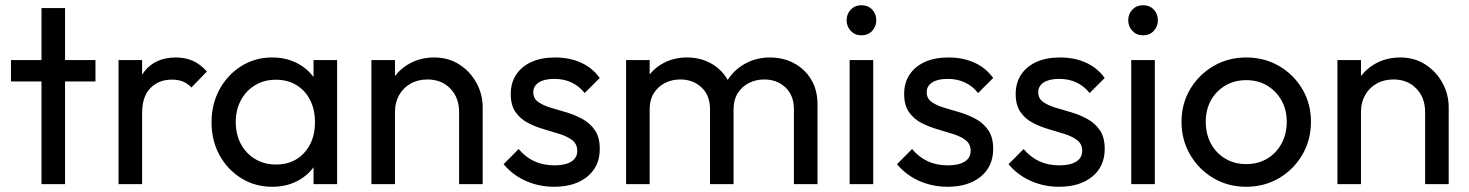

<svg xmlns="http://www.w3.org/2000/svg" viewBox="-20 -705 5622 735"><path d="M138.8 0V-674H229V0ZM22 -393.2V-475H345.5V-393.2Z M433.8 0V-475H524V0ZM524 -270.5 490.2 -286.2Q490.2 -376.5 532.2 -430.8Q574.2 -485 653.2 -485Q688.8 -485 717.9 -472.2Q747 -459.5 772 -431.2L712.8 -370Q697.8 -386.2 679.6 -393.2Q661.5 -400.2 637.8 -400.2Q588 -400.2 556 -368.1Q524 -336 524 -270.5Z M1022.2 10Q956.5 10 903.8 -22.6Q851 -55.2 820.4 -111.1Q789.8 -167 789.8 -236.5Q789.8 -306.8 820.4 -362.8Q851 -418.8 903.6 -451.9Q956.2 -485 1021.8 -485Q1076.2 -485 1118.8 -462.5Q1161.2 -440 1187.1 -400.2Q1213 -360.5 1215.8 -309V-166.2Q1212.8 -114.8 1187.2 -74.9Q1161.8 -35 1119.1 -12.5Q1076.5 10 1022.2 10ZM1036.8 -75.2Q1104 -75.2 1144.9 -120.4Q1185.8 -165.5 1185.8 -237.2Q1185.8 -285.5 1167.1 -322.1Q1148.5 -358.8 1114.9 -379.2Q1081.2 -399.8 1036.2 -399.8Q991.2 -399.8 956.8 -379Q922.2 -358.2 902.4 -321.6Q882.5 -285 882.5 -237.5Q882.5 -190 902.4 -153.4Q922.2 -116.8 957 -96Q991.8 -75.2 1036.8 -75.2ZM1180.2 0V-127.5L1196.8 -243.8L1180.2 -358.5V-475H1270.5V0Z M1737.5 0V-276.5Q1737.5 -331.2 1703.9 -366Q1670.2 -400.8 1616.4 -400.8Q1579.8 -400.8 1551.8 -384.9Q1523.8 -369 1507.9 -341Q1492 -313 1492 -276.8L1454.5 -297.8Q1454.5 -352 1478.9 -394.1Q1503.2 -436.2 1545.9 -460.6Q1588.6 -485 1642.5 -485Q1696.5 -485 1738.4 -458.1Q1780.2 -431.2 1804 -387.6Q1827.8 -344 1827.8 -294.5V0ZM1401.8 0V-475H1492V0Z M2100.5 10Q2061.2 10 2025.4 -0.5Q1989.5 -11 1959.8 -30.2Q1930 -49.5 1907.8 -76.5L1965.5 -134.5Q1991.8 -103 2025.9 -87.5Q2060 -72 2102.2 -72Q2144.2 -72 2167 -86.4Q2189.8 -100.8 2189.8 -127.2Q2189.8 -153.2 2171.4 -167.8Q2153 -182.2 2123.9 -191.6Q2094.8 -201 2062.5 -210.2Q2030.2 -219.5 2001.1 -234.5Q1972 -249.5 1953.6 -275.9Q1935.2 -302.2 1935.2 -345Q1935.2 -388 1955.9 -419.2Q1976.5 -450.5 2014.4 -467.8Q2052.2 -485 2104.8 -485Q2160.5 -485 2204.1 -465.2Q2247.8 -445.5 2276 -406.5L2218.2 -348.8Q2197.5 -375.2 2168.2 -389.1Q2139 -403 2101.8 -403Q2063 -403 2042.2 -389.2Q2021.5 -375.5 2021.5 -352Q2021.5 -328.2 2039.9 -315Q2058.2 -301.8 2087.4 -293Q2116.5 -284.2 2148.8 -274.8Q2181 -265.2 2210.1 -249.2Q2239.2 -233.2 2257.6 -206.2Q2276 -179.2 2276 -135Q2276 -68.2 2228.6 -29.1Q2181.2 10 2100.5 10Z M2376.8 0V-475H2467V0ZM2698 0V-287Q2698 -340 2665.5 -370.4Q2633 -400.8 2584.2 -400.8Q2551.2 -400.8 2524.9 -387Q2498.5 -373.2 2482.8 -348Q2467 -322.8 2467 -287.5L2429.5 -305.8Q2429.5 -360.2 2453.4 -400.2Q2477.2 -440.2 2518.1 -462.6Q2559 -485 2609.8 -485Q2660.2 -485 2700.6 -463Q2741 -441 2764.6 -401Q2788.2 -361 2788.2 -305.5V0ZM3019.2 0V-287Q3019.2 -340 2986.8 -370.4Q2954.2 -400.8 2905.5 -400.8Q2873.2 -400.8 2846.5 -387Q2819.8 -373.2 2804 -348Q2788.2 -322.8 2788.2 -287.5L2736.5 -305.8Q2740.2 -360.5 2766.5 -400.4Q2792.8 -440.2 2834.8 -462.6Q2876.8 -485 2927.2 -485Q2978.5 -485 3019.6 -463Q3060.8 -441 3085.1 -400.9Q3109.5 -360.8 3109.5 -305.2V0Z M3232.5 0V-475H3322.8V0ZM3277.5 -569.8Q3253.2 -569.8 3237.1 -586.5Q3221 -603.2 3221 -627.5Q3221 -652 3237.1 -668.5Q3253.2 -685 3277.5 -685Q3302.8 -685 3318.6 -668.5Q3334.5 -652 3334.5 -627.5Q3334.5 -603.2 3318.6 -586.5Q3302.8 -569.8 3277.5 -569.8Z M3606.5 10Q3567.2 10 3531.4 -0.5Q3495.5 -11 3465.8 -30.2Q3436 -49.5 3413.8 -76.5L3471.5 -134.5Q3497.8 -103 3531.9 -87.5Q3566 -72 3608.2 -72Q3650.2 -72 3673 -86.4Q3695.8 -100.8 3695.8 -127.2Q3695.8 -153.2 3677.4 -167.8Q3659 -182.2 3629.9 -191.6Q3600.8 -201 3568.5 -210.2Q3536.2 -219.5 3507.1 -234.5Q3478 -249.5 3459.6 -275.9Q3441.2 -302.2 3441.2 -345Q3441.2 -388 3461.9 -419.2Q3482.5 -450.5 3520.4 -467.8Q3558.2 -485 3610.8 -485Q3666.5 -485 3710.1 -465.2Q3753.8 -445.5 3782 -406.5L3724.2 -348.8Q3703.5 -375.2 3674.2 -389.1Q3645 -403 3607.8 -403Q3569 -403 3548.2 -389.2Q3527.5 -375.5 3527.5 -352Q3527.5 -328.2 3545.9 -315Q3564.2 -301.8 3593.4 -293Q3622.5 -284.2 3654.8 -274.8Q3687 -265.2 3716.1 -249.2Q3745.2 -233.2 3763.6 -206.2Q3782 -179.2 3782 -135Q3782 -68.2 3734.6 -29.1Q3687.2 10 3606.5 10Z M4033.5 10Q3994.2 10 3958.4 -0.5Q3922.5 -11 3892.8 -30.2Q3863 -49.5 3840.8 -76.5L3898.5 -134.5Q3924.8 -103 3958.9 -87.5Q3993 -72 4035.2 -72Q4077.2 -72 4100 -86.4Q4122.8 -100.8 4122.8 -127.2Q4122.8 -153.2 4104.4 -167.8Q4086 -182.2 4056.9 -191.6Q4027.8 -201 3995.5 -210.2Q3963.2 -219.5 3934.1 -234.5Q3905 -249.5 3886.6 -275.9Q3868.2 -302.2 3868.2 -345Q3868.2 -388 3888.9 -419.2Q3909.5 -450.5 3947.4 -467.8Q3985.2 -485 4037.8 -485Q4093.5 -485 4137.1 -465.2Q4180.8 -445.5 4209 -406.5L4151.2 -348.8Q4130.5 -375.2 4101.2 -389.1Q4072 -403 4034.8 -403Q3996 -403 3975.2 -389.2Q3954.5 -375.5 3954.5 -352Q3954.5 -328.2 3972.9 -315Q3991.2 -301.8 4020.4 -293Q4049.5 -284.2 4081.8 -274.8Q4114 -265.2 4143.1 -249.2Q4172.2 -233.2 4190.6 -206.2Q4209 -179.2 4209 -135Q4209 -68.2 4161.6 -29.1Q4114.2 10 4033.5 10Z M4310.5 0V-475H4400.8V0ZM4355.5 -569.8Q4331.2 -569.8 4315.1 -586.5Q4299 -603.2 4299 -627.5Q4299 -652 4315.1 -668.5Q4331.2 -685 4355.5 -685Q4380.8 -685 4396.6 -668.5Q4412.5 -652 4412.5 -627.5Q4412.5 -603.2 4396.6 -586.5Q4380.8 -569.8 4355.5 -569.8Z M4750.5 10Q4681.2 10 4625.1 -23.1Q4569 -56.2 4536 -112.8Q4503 -169.2 4503 -238.8Q4503 -308 4536 -363.5Q4569 -419 4625.1 -452Q4681.2 -485 4750.5 -485Q4820.2 -485 4876.4 -452.4Q4932.5 -419.8 4965.5 -363.9Q4998.5 -308 4998.5 -238.8Q4998.5 -169 4965.5 -112.6Q4932.5 -56.2 4876.4 -23.1Q4820.2 10 4750.5 10ZM4750.5 -76.8Q4795.8 -76.8 4830.9 -97.6Q4866 -118.5 4885.9 -155.4Q4905.8 -192.2 4905.8 -239Q4905.8 -285.2 4885.5 -321Q4865.2 -356.8 4830.5 -377.5Q4795.8 -398.2 4750.5 -398.2Q4706 -398.2 4670.8 -377.5Q4635.5 -356.8 4615.6 -321Q4595.8 -285.2 4595.8 -238.8Q4595.8 -192 4615.6 -155.2Q4635.5 -118.5 4670.8 -97.6Q4706 -76.8 4750.5 -76.8Z M5435.5 0V-276.5Q5435.5 -331.2 5401.9 -366Q5368.2 -400.8 5314.4 -400.8Q5277.8 -400.8 5249.8 -384.9Q5221.8 -369 5205.9 -341Q5190 -313 5190 -276.8L5152.5 -297.8Q5152.5 -352 5176.9 -394.1Q5201.2 -436.2 5243.9 -460.6Q5286.6 -485 5340.5 -485Q5394.5 -485 5436.4 -458.1Q5478.2 -431.2 5502 -387.6Q5525.8 -344 5525.8 -294.5V0ZM5099.8 0V-475H5190V0Z"/></svg>

Font: Outfit Thin
Style: Regular
Weight: 100
Designer: Rodrigo Fuenzalida
Foundry: fragTYPE
Version: Version 1.100;gftools[0.9.27]